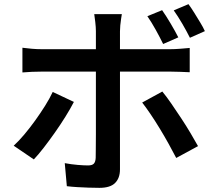

<svg xmlns="http://www.w3.org/2000/svg" viewBox="-20 -852 1040 925"><path d="M761 -803Q780 -776 802.5 -738Q825 -700 839 -672L766 -640Q751 -671 730.5 -708Q710 -745 690 -774ZM888 -832Q902 -813 916.5 -789.5Q931 -766 945 -743Q959 -720 967 -702L895 -670Q879 -702 858 -738Q837 -774 817 -802ZM567 -784Q566 -777 563.5 -762Q561 -747 559.5 -730Q558 -713 558 -701Q558 -673 558 -637.5Q558 -602 558 -567Q558 -532 558 -504Q558 -484 558 -447.5Q558 -411 558 -365Q558 -319 558 -270Q558 -221 558 -175Q558 -129 558 -93Q558 -57 558 -36Q558 6 534.5 29.5Q511 53 459 53Q434 53 406.5 52Q379 51 352.5 49.5Q326 48 302 45L292 -66Q324 -60 354.5 -57.5Q385 -55 404 -55Q424 -55 432 -63.5Q440 -72 441 -91Q441 -102 441.5 -132.5Q442 -163 442 -205.5Q442 -248 442 -295.5Q442 -343 442 -386Q442 -429 442 -460.5Q442 -492 442 -504Q442 -522 442 -557.5Q442 -593 442 -633Q442 -673 442 -702Q442 -720 439 -746Q436 -772 434 -784ZM88 -622Q110 -619 134 -617Q158 -615 181 -615Q194 -615 230.5 -615Q267 -615 318 -615Q369 -615 428.5 -615Q488 -615 547.5 -615Q607 -615 659 -615Q711 -615 748 -615Q785 -615 800 -615Q820 -615 847 -617Q874 -619 894 -621V-504Q872 -505 846.5 -506Q821 -507 801 -507Q786 -507 749 -507Q712 -507 660 -507Q608 -507 549 -507Q490 -507 431 -507Q372 -507 320 -507Q268 -507 231.5 -507Q195 -507 181 -507Q159 -507 134 -506Q109 -505 88 -503ZM336 -361Q319 -328 295 -289.5Q271 -251 243.5 -212Q216 -173 190 -139.5Q164 -106 143 -84L46 -150Q71 -173 97.5 -204.5Q124 -236 149.5 -271.5Q175 -307 197 -342Q219 -377 234 -409ZM762 -411Q782 -387 805 -353.5Q828 -320 852.5 -283Q877 -246 898 -210.5Q919 -175 934 -148L829 -91Q813 -122 792.5 -159Q772 -196 749.5 -233Q727 -270 705 -302.5Q683 -335 665 -358Z"/></svg>

Font: Noto Sans SC Thin SemiBold
Style: Regular
Weight: 600
Version: Version 2.004-H2;hotconv 1.0.118;makeotfexe 2.5.65603